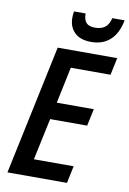

<svg xmlns="http://www.w3.org/2000/svg" viewBox="-100 -983 699 1042"><g transform="rotate(10 250.0 -461.5)"><path d="M168 -714H496L476 -619H257L215 -419H419L399 -325H195L146 -95H365L345 0H17ZM218 -888Q218 -905 221 -923H285Q285 -889 299.5 -872.5Q314 -856 348 -856Q383 -856 403.5 -872Q424 -888 432 -923H500Q486 -850 445.5 -813Q405 -776 341 -776Q281 -776 249.5 -806.5Q218 -837 218 -888Z"/></g></svg>

Font: Noto Sans UI NarrowMedium
Style: Italic
Weight: 500
Width: 4
Italic angle: -12°
Designer: Monotype Design Team
Foundry: Monotype Imaging Inc.
Version: Version 1.001